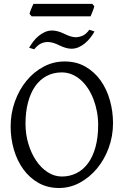

<svg xmlns="http://www.w3.org/2000/svg" viewBox="-20 -943 640 978"><path d="M480 -307.1Q480 -340.8 473.9 -373.8Q467.8 -406.7 456.5 -436.3Q445.3 -465.8 429 -491.2Q412.6 -516.6 392.1 -534.9Q371.6 -553.2 347.2 -563.7Q322.8 -574.2 294.9 -574.2Q251.5 -574.2 217 -555.7Q182.6 -537.1 158.9 -503.2Q135.3 -469.2 122.6 -420.9Q109.9 -372.6 109.9 -313Q109.9 -258.3 124.8 -209.5Q139.6 -160.6 164.8 -123.8Q189.9 -86.9 223.6 -65.4Q257.3 -43.9 294.9 -43.9Q335.4 -43.9 369.4 -60.8Q403.3 -77.6 428 -110.8Q452.6 -144 466.3 -193.4Q480 -242.7 480 -307.1ZM555.7 -315.9Q555.7 -249.5 533.7 -189.7Q511.7 -129.9 473.9 -84.5Q436 -39.1 386.2 -12.2Q336.4 14.6 280.8 14.6Q222.2 14.6 176.3 -11.2Q130.4 -37.1 98.9 -80.6Q67.4 -124 50.8 -180.7Q34.2 -237.3 34.2 -298.8Q34.2 -365.2 55.7 -425.3Q77.1 -485.4 114.3 -530.8Q151.4 -576.2 201.4 -603Q251.5 -629.9 309.1 -629.9Q369.6 -629.9 415.5 -603.3Q461.4 -576.7 492.7 -532.7Q523.9 -488.8 539.8 -432.1Q555.7 -375.5 555.7 -315.9ZM441.4 -859.9H141.1L130.4 -872.1Q131.3 -877.4 133.8 -884.3Q136.2 -891.1 139.2 -898.2Q142.1 -905.3 145 -911.9Q147.9 -918.5 150.4 -923.3H449.7L460.4 -911.6Q459.5 -906.2 457 -899.2Q454.6 -892.1 451.7 -885Q448.7 -877.9 446 -871.1Q443.4 -864.3 441.4 -859.9ZM344.2 -694.8Q317.4 -694.8 282.7 -711.9Q248 -729 224.1 -729Q204.6 -729 188.5 -721.2Q172.4 -713.4 154.3 -691.9L128.4 -699.7Q137.2 -715.3 149.2 -731.2Q161.1 -747.1 176.3 -759.5Q191.4 -772 208.7 -779.8Q226.1 -787.6 245.1 -787.6Q273.4 -787.6 308.1 -770.5Q342.8 -753.4 364.3 -753.4Q382.8 -753.4 400.6 -761Q418.5 -768.6 435.1 -791.5L461.4 -782.7Q452.6 -766.6 440.4 -751Q428.2 -735.4 413.3 -722.9Q398.4 -710.4 380.9 -702.6Q363.3 -694.8 344.2 -694.8Z"/></svg>

Font: Akkhara
Style: Regular
Weight: 400
Designer: J. Victor Gaultney
Version: Version 1.00 June 13, 2006, initial release